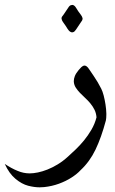

<svg xmlns="http://www.w3.org/2000/svg" viewBox="-133 -469 477 793"><path d="M161.1 -447.8Q163.6 -448.7 165.5 -448.7Q168.5 -448.7 171.9 -446.8Q175.3 -444.8 178.5 -440.7Q181.6 -436.5 184.6 -431.4Q187.5 -426.3 189.9 -422.9Q194.3 -416.5 200.2 -408.9Q206.1 -401.4 208 -394V-392.1Q208 -387.7 205.8 -384Q203.6 -380.4 200.7 -376.5L181.2 -347.2Q178.7 -343.3 175.5 -340.1Q172.4 -336.9 168.5 -335.9Q166.5 -335.4 164.6 -335.4Q161.6 -335.4 158 -337.4Q154.3 -339.4 150.9 -343.3Q147.5 -347.2 144.5 -352.1Q141.6 -356.9 139.2 -360.8Q135.3 -367.2 129.2 -375Q123 -382.8 121.6 -390.1Q121.1 -391.6 121.1 -393.1Q121.1 -397 123.3 -400.4Q125.5 -403.8 128.9 -407.7L148.4 -436.5Q150.9 -440.9 154.1 -444.1Q157.2 -447.3 161.1 -447.8ZM253.4 -156.2Q271.5 -129.9 285.2 -102.5Q290.5 -92.3 295.2 -74.5Q299.8 -56.6 302.7 -37.6Q305.7 -18.6 306.2 -0.5V5.4Q306.2 19.5 304.2 28.8Q285.6 98.6 261.5 148.9Q237.3 199.2 199.7 233.9Q186 249 162.6 264.2Q139.2 279.3 110.4 289.8Q81.5 300.3 49.8 303.7Q40 304.7 30.8 304.7Q8.8 304.7 -16.8 298.1Q-42.5 291.5 -68.8 269.8Q-95.2 248 -113.3 208Q-100.1 216.8 -86.9 224.1Q-73.7 231.4 -60.1 236.8Q-36.1 247.1 -10.3 247.1Q4.9 247.1 23.7 243.2Q42.5 239.3 63 231.2Q83.5 223.1 105.2 210Q127 196.8 147.9 177.7Q162.6 164.6 179.9 147.9Q197.3 131.3 213.9 111.1Q230.5 90.8 244.4 67.1Q258.3 43.5 265.6 15.6Q264.2 -2 257.1 -16.1Q250 -30.3 240 -42.2Q230 -54.2 218.5 -64.7Q207 -75.2 197 -85.7Q187 -96.2 179.9 -107.2Q172.9 -118.2 171.9 -131.3V-134.8Q171.9 -143.6 176 -154.5Q180.2 -165.5 191.9 -179.7Q203.1 -193.4 210.4 -196.8Q213.4 -198.2 216.3 -198.2Q220.2 -198.2 225.1 -194.8Q230 -191.4 236.6 -180.9Q243.2 -170.4 253.4 -156.2Z"/></svg>

Font: Dima Niloofar
Style: Regular
Weight: 400
Designer: R.Balvardi
Foundry: Dima Software Group
Version: Version 3.00;November 13, 2018;FontCreator 11.5.0.2427 64-bi